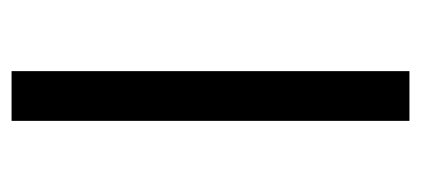

<svg xmlns="http://www.w3.org/2000/svg" viewBox="-218 -510 728 332"><g transform="rotate(-90 146.0 -344.0)"><path d="M189 -688V0H103V-688Z"/></g></svg>

Font: Fira Sans Book
Style: Regular
Weight: 350
Designer: Carrois Corporate & Edenspiekermann AG
Foundry: Carrois Corporate GbR & Edenspiekermann AG
Version: Version 4.203;PS 004.203;hotconv 1.0.88;makeotf.lib2.5.64775